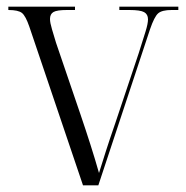

<svg xmlns="http://www.w3.org/2000/svg" viewBox="-20 -556 559 576"><path d="M68 -476Q57 -508 46 -517Q35 -526 5 -526V-536H205V-526H181Q151 -526 140.5 -520Q130 -514 130 -499Q130 -488 136 -468Q142 -448 148 -428L222 -211Q237 -167 251.5 -121.5Q266 -76 277 -37Q287 -69 297.5 -102Q308 -135 326 -187L396 -396Q409 -437 416.5 -461Q424 -485 424 -498Q424 -513 412.5 -519.5Q401 -526 368 -526H338V-536H515V-526H495Q466 -526 454.5 -516Q443 -506 430 -468L275 0H229Z"/></svg>

Font: Noto Serif Display SemiCondensed Light
Style: Regular
Weight: 300
Width: 4
Designer: Monotype Design Team
Foundry: Monotype Imaging Inc.
Version: Version 2.009